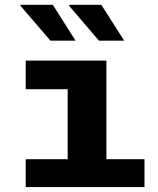

<svg xmlns="http://www.w3.org/2000/svg" viewBox="-20 -756 640 776"><path d="M253.5 0V-395.5H84V-511H410V0ZM84 0V-112.5H564V0ZM380 -591.5 258.5 -733.5 262.5 -736.5H389.5L482 -591.5ZM184 -591.5 62 -733.5 64 -736.5H193.5L285.5 -591.5Z"/></svg>

Font: Chivo Mono Medium
Style: Regular
Weight: 500
Monospace: yes
Designer: Hector Gatti
Foundry: Omnibus-Type
Version: Version 1.008